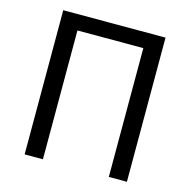

<svg xmlns="http://www.w3.org/2000/svg" viewBox="-107 -838 934 943"><g transform="rotate(15 360.0 -366.5)"><path d="M100 0H193V-655H528V0H620V-733H100Z"/></g></svg>

Font: Noto Sans CJK SC Regular
Style: Regular
Weight: 400
Designer: Ryoko NISHIZUKA (kana & ideographs); Paul D. Hunt (Latin, Greek & Cyrillic); Wenlong ZHANG (bopomofo); Sandoll Communica
Foundry: Adobe Systems Incorporated
Version: Version 1.004;PS 1.004;hotconv 1.0.82;makeotf.lib2.5.63406